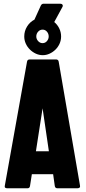

<svg xmlns="http://www.w3.org/2000/svg" viewBox="-20 -1017 467 1037"><path d="M174 -200H244L210 -432ZM210 -784Q224 -784 233.5 -795Q243 -806 243 -820Q243 -835 233.5 -846Q224 -857 210 -857Q196 -857 186 -846Q176 -835 176 -820Q176 -806 186 -795Q196 -784 210 -784ZM412 -15Q414 -7 409.5 -3.5Q405 0 397 0H291Q278 0 276 -12L267 -76H152L142 -12Q140 0 128 0H20Q13 0 8.5 -3Q4 -6 6 -14L126 -684Q128 -696 141 -696H282Q295 -696 297 -684ZM211 -719Q191 -719 173 -727.5Q155 -736 141 -750Q127 -764 119 -782Q111 -800 111 -820Q111 -849 126 -873.5Q141 -898 166 -911L201 -988Q206 -997 216 -997H305Q314 -997 317.5 -991.5Q321 -986 317 -979L273 -898Q290 -884 300 -863.5Q310 -843 310 -820Q310 -799 301.5 -780.5Q293 -762 279 -748.5Q265 -735 247.5 -727Q230 -719 211 -719Z"/></svg>

Font: AL Dynamic
Style: Bold
Weight: 700
Version: Version 1.000; ttfautohint (v1.8.2) -l 8 -r 50 -G 200 -x 14 